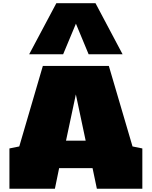

<svg xmlns="http://www.w3.org/2000/svg" viewBox="-20 -1153 927 1173"><path d="M37.6 0V-246.1L97.7 -258.3L241.7 -750H645L789.6 -258.3L849.6 -246.1V0H571.8L545.4 -126H341.3L315.4 0ZM383.3 -293.5H503.4L443.4 -576.2ZM158.2 -821.3 324.2 -1133.3H563.5L729 -821.3H521.5L443.8 -1008.3L365.7 -821.3Z"/></svg>

Font: Holtwood One SC
Style: Regular
Weight: 400
Designer: Vernon Adams
Foundry: Vernon Adams
Version: Version 1.100; ttfautohint (v1.8.4.7-5d5b)